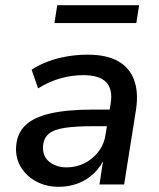

<svg xmlns="http://www.w3.org/2000/svg" viewBox="-20 -712 613 741"><path d="M207 9Q159 9 121 -11Q83 -31 61.5 -65.5Q40 -100 42 -144Q45 -196 77 -227.5Q109 -259 173.5 -274Q238 -289 336 -289H416L406 -225H341Q272 -225 229.5 -218.5Q187 -212 167.5 -195Q148 -178 146 -147Q144 -108 171 -87Q198 -66 237 -66Q274 -66 306 -82Q338 -98 360.5 -127.5Q383 -157 388 -197L407 -312Q416 -367 390 -394.5Q364 -422 302 -422Q258 -422 214.5 -410Q171 -398 127 -371L102 -443Q131 -462 166 -475Q201 -488 240 -494.5Q279 -501 318 -501Q391 -501 435.5 -476Q480 -451 497.5 -403.5Q515 -356 505 -289L459 0H364L380 -106H385Q370 -69 342.5 -43Q315 -17 280.5 -4Q246 9 207 9ZM190 -623 201 -692H517L506 -623Z"/></svg>

Font: Nunito Sans 10pt SemiBold
Style: Italic
Weight: 600
Italic angle: -9°
Designer: Vernon Adams
Foundry: Vernon Adams
Version: Version 3.101;gftools[0.9.27]